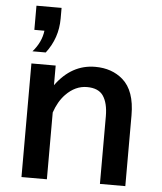

<svg xmlns="http://www.w3.org/2000/svg" viewBox="-59 -916 838 993"><g transform="rotate(5 360.0 -420.0)"><path d="M89.8 -739.3V-864.7H220.2V-809.1Q220.2 -708 158.7 -627.9H89.8Q134.8 -679.2 142.1 -739.3ZM89.8 -564.9H215.8V-462.9Q297.9 -576.2 420.9 -576.2Q507.3 -576.2 564.5 -526.4Q628.9 -470.2 628.9 -342.8V24.9H497.1V-326.2Q497.1 -395 471.2 -432.6Q446.3 -468.3 387.2 -468.3Q326.7 -468.3 277.3 -417.5Q241.2 -379.9 221.7 -321.8V24.9H89.8Z"/></g></svg>

Font: BIZ UDPGothic
Style: Bold
Weight: 700
Designer: TypeBank Co., Ltd.
Foundry: Morisawa Inc.
Version: Version 1.051